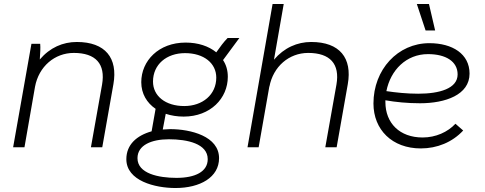

<svg xmlns="http://www.w3.org/2000/svg" viewBox="-20 -740 2438 965"><path d="M46 0H103L156 -304C175 -406 255 -474 351 -474C461 -474 511 -419 493 -315L437 0H494L550 -317C573 -448 510 -529 366 -529C296 -529 231 -501 180 -441C182 -472 184 -500 182 -520H138Z M903 -154C1038 -154 1125 -246 1125 -354C1125 -386 1117 -414 1101 -438L1183 -549H1124C1106 -531 1085 -503 1067 -477C1029 -508 976 -526 913 -526C777 -526 690 -434 690 -327C690 -269 718 -223 762 -193L742 -80C667 -59 615 -13 615 60C615 169 759 205 862 205C986 205 1081 151 1081 55C1081 -55 939 -91 835 -91L798 -89L813 -168C840 -159 871 -154 903 -154ZM867 154C776 154 671 132 671 55C671 -11 742 -40 829 -40C921 -40 1024 -18 1024 60C1024 123 961 154 867 154ZM906 -207C811 -207 749 -258 749 -330C749 -416 817 -473 910 -473C1005 -473 1067 -422 1067 -350C1067 -264 998 -207 906 -207Z M1224 0H1280L1334 -307V-304C1353 -406 1433 -474 1529 -474C1639 -474 1689 -419 1671 -315L1615 0H1672L1728 -317C1751 -448 1688 -529 1544 -529C1474 -529 1408 -500 1357 -440L1406 -720H1350Z M2095 6C2177 6 2253 -25 2308 -84L2269 -118C2230 -76 2170 -49 2104 -49C1989 -49 1917 -121 1917 -227V-236C1968 -227 2028 -221 2091 -221C2218 -221 2340 -263 2340 -370C2340 -469 2254 -523 2138 -523C1979 -523 1857 -390 1857 -220C1857 -88 1951 6 2095 6ZM2119 -587H2167L2136 -720H2075ZM1922 -282C1943 -388 2022 -468 2131 -468C2221 -468 2280 -431 2280 -366C2280 -295 2189 -269 2082 -269C2024 -269 1969 -275 1922 -282Z"/></svg>

Font: Fixel Display 20240404 Light
Style: Italic
Weight: 300
Italic angle: -10°
Designer: AlfaBravo + MacPaw
Foundry: Kyrylo Tkachov, Marchela Mozhyna, Serhii Makarenko, Maria Weinstein, Zakhar Kryvoshyya
Version: Version 1.211;Glyphs 3.2 (3225)